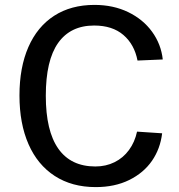

<svg xmlns="http://www.w3.org/2000/svg" viewBox="-20 -753 730 783"><path d="M643.8 -510.5 540.8 -506.1Q528.2 -571.7 483.3 -610.3Q438.5 -648.9 364 -648.9Q267.3 -648.9 217 -577.8Q166.8 -506.8 166.8 -362.4Q166.8 -219.2 217.8 -146.7Q268.9 -74.1 369 -74.1Q411.9 -74.1 447.2 -91.6Q482.4 -109 506 -141.2Q529.6 -173.3 538.9 -216.2L641.2 -209.4Q633.7 -146.3 599.8 -97.2Q565.9 -48.1 507.1 -19Q448.3 10 370.4 10Q273.5 10 203.3 -35.4Q133.2 -80.8 96.3 -164.9Q59.4 -249 59.4 -363.5Q59.4 -478.1 95.8 -561.2Q132.2 -644.3 200.9 -688.7Q269.6 -733 365.4 -733Q441.9 -733 502.8 -703.6Q563.6 -674.1 600.3 -623.4Q637 -572.7 643.8 -510.5Z"/></svg>

Font: Public Sans VF
Style: Regular
Weight: 400
Designer: Pablo Impallari, Rodrigo Fuenzalida (Modified by Dan O. Williams and USWDS)
Version: Version 1.003